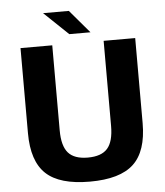

<svg xmlns="http://www.w3.org/2000/svg" viewBox="-59 -922 854 994"><g transform="rotate(-5 368.0 -425.0)"><path d="M70 -258V-700H235V-258Q235 -177 266.5 -141Q298 -105 368 -105Q439 -105 470.5 -141Q502 -177 502 -258V-700H666V-258Q666 -112 595.5 -46Q525 20 368 20Q211 20 140.5 -46Q70 -112 70 -258ZM438 -750H328L202 -870H336Z"/></g></svg>

Font: Fivo Sans Modern
Style: Regular
Weight: 700
Designer: Alexander Slobzheninov
Foundry: Alexander Slobzheninov
Version: 1.0